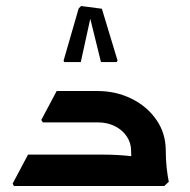

<svg xmlns="http://www.w3.org/2000/svg" viewBox="-20 -617 631 637"><path d="M415 -117Q415 -143 400.5 -164.5Q386 -186 361 -198.5Q336 -211 304 -211H158V-222L170 -315H304Q364 -315 415.5 -290Q467 -265 498.5 -220Q530 -175 530 -117ZM26 0 22 -8 73 -104H225V0ZM73 0V-104H324Q349 -104 373.5 -102.5Q398 -101 414 -99Q430 -97 430 -97V0ZM122 -211 117 -219 168 -315H287V-211ZM426 0Q422 -27 418.5 -57Q415 -87 415 -117H530Q530 -87 533 -60Q536 -33 540 -14L525 0ZM249 -597 318 -588 370 -416 367 -411H315L277 -565L282 -566L248 -411H193L191 -416L241 -589Z"/></svg>

Font: Fustat
Style: Bold
Weight: 700
Designer: Mohamed Gaber, Khaled Hosny, Laura Garcia Mut
Foundry: Kief Type Foundry, Alif Type Foundry, Hard Type Foundry
Version: Version 1.007